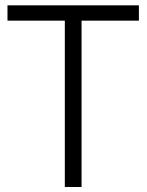

<svg xmlns="http://www.w3.org/2000/svg" viewBox="-20 -727 564 739"><path d="M293.9 -640.1V-7.3H229.5V-640.1V-647.5H222.2H8.8V-706.5H514.6V-647.5H301.3H293.9Z"/></svg>

Font: Sahel Light FD
Style: Light-FD
Weight: 300
Foundry: Saber Rastikerdar (saber.rastikerdar@gmail.com)
Version: Version 3.3.0